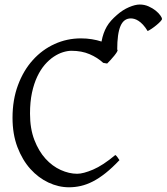

<svg xmlns="http://www.w3.org/2000/svg" viewBox="-20 -796 721 831"><path d="M681.2 -714.4Q681.2 -710.4 674.1 -702.9Q667 -695.3 657.2 -687.3Q647.5 -679.2 637 -672.1Q626.5 -665 619.1 -661.6Q608.9 -678.2 598.9 -689Q588.9 -699.7 579.3 -705.8Q569.8 -711.9 561.5 -714.1Q553.2 -716.3 546.4 -716.3Q515.6 -716.3 501.5 -683.3Q487.3 -650.4 487.3 -581.5L487.8 -581.1Q490.7 -578.6 486.3 -571.3Q481.9 -564 474.4 -554.7Q466.8 -545.4 458.3 -536.1Q449.7 -526.9 443.8 -521L426.8 -523.9Q401.9 -546.9 367.7 -561.5Q333.5 -576.2 289.1 -576.2Q272.5 -576.2 252.7 -570.1Q232.9 -564 212.9 -550.8Q192.9 -537.6 174.3 -516.4Q155.8 -495.1 141.4 -464.8Q127 -434.6 118.4 -394.8Q109.9 -355 109.9 -304.2Q109.9 -239.3 128.7 -190.4Q147.5 -141.6 177 -109.1Q206.5 -76.7 242.9 -60.3Q279.3 -43.9 314 -43.9Q340.3 -43.9 382.8 -62Q425.3 -80.1 479 -125Q481.4 -124 484.1 -120.8Q486.8 -117.7 489.3 -114.3Q491.7 -110.8 493.7 -107.7Q495.6 -104.5 497.1 -103Q465.8 -69.8 437.3 -47.1Q408.7 -24.4 382.1 -10.7Q355.5 2.9 329.8 8.8Q304.2 14.6 278.8 14.6Q233.4 14.6 189.7 -5.9Q146 -26.4 111.3 -64.9Q76.7 -103.5 55.4 -159.4Q34.2 -215.3 34.2 -286.1Q34.2 -364.3 57.9 -427.7Q81.5 -491.2 122.1 -536.1Q162.6 -581.1 216.3 -605.5Q270 -629.9 330.1 -629.9Q355.5 -629.9 377.7 -626.2Q399.9 -622.6 419.4 -616.2Q422.9 -635.3 428.5 -651.1Q434.1 -667 442.1 -680.9Q450.2 -694.8 461.2 -707Q472.2 -719.2 486.3 -731.4Q511.2 -753.4 538.3 -764.9Q565.4 -776.4 584.5 -776.4Q605.5 -776.4 623.3 -768.3Q641.1 -760.3 654.1 -749.8Q667 -739.3 674.1 -729Q681.2 -718.8 681.2 -714.4Z"/></svg>

Font: Gentium Plus Phon
Style: Regular
Weight: 400
Designer: J. Victor Gaultney, Annie Olsen, Iska Routamaa, Becca Hirsbrunner
Foundry: SIL International
Version: Version 5.000